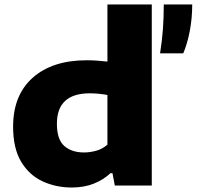

<svg xmlns="http://www.w3.org/2000/svg" viewBox="-20 -828 878 857"><path d="M301 9Q229 9 169.2 -19Q109.5 -47 74 -106.8Q38.5 -166.5 38.5 -262.5Q38.5 -403.5 126.2 -481.2Q214 -559 367 -559Q392 -559 415.8 -557.2Q439.5 -555.5 459.5 -553V-808H657.5V0H492.5L482 -55H473Q442.5 -26 399 -8.5Q355.5 9 301 9ZM355 -147.5Q382.5 -147.5 410.5 -155.5Q438.5 -163.5 459.5 -182.5V-404Q444 -407 423.5 -409.2Q403 -411.5 381 -411.5Q234 -411.5 234 -275.5Q234 -205.5 267 -176.5Q300 -147.5 355 -147.5ZM694.5 -590Q703.5 -647 707.2 -698Q711 -749 711 -808H838Q838 -747 827.2 -690.2Q816.5 -633.5 798 -590Z"/></svg>

Font: Encode Sans Expanded ExtraBold
Style: Regular
Weight: 800
Width: 7
Designer: Multiple Designers
Foundry: Impallari Type
Version: Version 3.000; ttfautohint (v1.8.3) -l 8 -r 50 -G 200 -x 14 